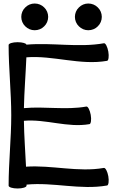

<svg xmlns="http://www.w3.org/2000/svg" viewBox="-20 -1056 678 1092"><path d="M254 -960C254 -980 246 -1000 231 -1014C217 -1028 198 -1036 177 -1036C157 -1036 138 -1028 124 -1014C109 -1000 101 -980 101 -960C101 -940 109 -920 124 -906C138 -892 157 -884 177 -884C198 -884 217 -892 231 -906C246 -920 254 -940 254 -960ZM559 -960C559 -980 551 -1000 536 -1014C522 -1028 503 -1036 482 -1036C462 -1036 443 -1028 429 -1014C414 -1000 406 -980 406 -960C406 -940 414 -920 429 -906C443 -892 462 -884 482 -884C503 -884 522 -892 536 -906C551 -920 559 -940 559 -960ZM29 -800C29 -667 44 -533 44 -400C44 -267 29 -133 29 0C29 9 52 16 80 16C108 16 131 9 131 0C131 -2 131 -4 131 -6C283 -21 437 26 589 -1C597 -2 601 -26 596 -54C591 -81 580 -102 571 -101C425 -75 275 -118 128 -108C124 -195 117 -282 116 -369C240 -380 365 -328 489 -350C497 -351 501 -375 496 -403C491 -430 480 -452 471 -450C354 -429 234 -452 116 -441C118 -537 126 -634 130 -730C282 -742 436 -683 589 -710C597 -711 601 -735 596 -763C591 -790 580 -812 571 -810C426 -784 277 -815 130 -802C131 -809 108 -816 80 -816C52 -816 29 -809 29 -800Z"/></svg>

Font: Nupuram Medium
Style: Regular
Weight: 500
Designer: Santhosh Thottingal (santhosh.thottingal@gmail.com)
Foundry: SMC
Version: Version 1.000